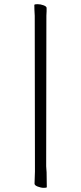

<svg xmlns="http://www.w3.org/2000/svg" viewBox="-20 -795 391 923"><path d="M202 4Q203 14 203 19.5Q203 25 204 33L205 105Q204 108 190.5 108Q177 108 161.5 102Q146 96 146 88L148 29L147 -719Q145 -751 145 -771Q145 -775 160 -775Q175 -775 189.5 -769.5Q204 -764 204 -757V-741Q203 -731 203 -720Z"/></svg>

Font: LXGW WenKai Light
Style: Regular
Weight: 300
Designer: LXGW / Fontworks Inc.
Foundry: LXGW / Fontworks Inc.
Version: Version 1.501; October 10, 2024